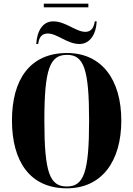

<svg xmlns="http://www.w3.org/2000/svg" viewBox="-20 -1013 724 1043"><path d="M218 -973H460V-993H218ZM177 -774H187C191 -798 199 -831 239 -831C292 -831 344 -774 412 -774C465 -774 502 -822 505 -897H495C490 -866 478 -840 444 -840C392 -840 337 -897 269 -897C213 -897 181 -846 177 -774ZM343 10C533 10 639 -137 639 -358C639 -580 533 -725 344 -725C142 -725 45 -580 45 -359C45 -137 142 10 343 10ZM343 0C250 0 221 -76 221 -358C221 -639 251 -715 344 -715C435 -715 464 -639 464 -358C464 -76 435 0 343 0Z"/></svg>

Font: Noto Serif Display ExtraCondensed Black
Style: Regular
Weight: 900
Width: 2
Designer: Monotype Design Team
Foundry: Monotype Imaging Inc.
Version: Version 2.009